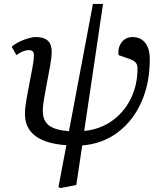

<svg xmlns="http://www.w3.org/2000/svg" viewBox="-20 -719 840 969"><path d="M285 230 275 225 315 14Q106 -1 106 -144Q106 -174 113 -214.5Q120 -255 128.5 -298Q137 -341 144 -379Q151 -417 151 -442Q151 -466 126 -466Q96 -466 63 -441L39 -483Q53 -496 75 -507Q97 -518 120.5 -525Q144 -532 162 -532Q241 -532 241 -459Q241 -433 234 -393Q227 -353 218.5 -309Q210 -265 203 -225Q196 -185 196 -159Q196 -110 227 -86Q258 -62 328 -57L449 -699H500L405 -58Q484 -66 544.5 -108.5Q605 -151 639.5 -220Q674 -289 674 -375Q674 -394 663 -405Q652 -416 621 -426L578 -441Q574 -480 594.5 -506Q615 -532 649 -532Q690 -532 713 -502.5Q736 -473 736 -420Q736 -298 693 -202.5Q650 -107 573 -50Q496 7 395 15L365 215Z"/></svg>

Font: Literata 7pt
Style: Italic
Weight: 400
Italic angle: -2°
Designer: Latin by Veronika Burian and Jose Scaglione. Greek by Irene Vlachou. Cyrillic by Vera Evstafieva
Foundry: TypeTogether
Version: Version 3.002